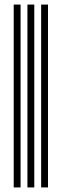

<svg xmlns="http://www.w3.org/2000/svg" viewBox="-20 -820 270 840"><path d="M160 0V-800H190V0ZM40 0V-800H70V0ZM100 0V-800H130V0Z"/></svg>

Font: Big Shoulders Inline Display Black
Style: Regular
Weight: 900
Designer: Patric King
Foundry: XO Type Co
Version: Version 1.000